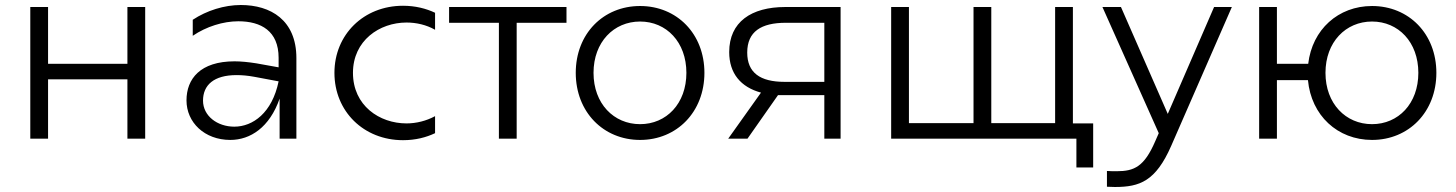

<svg xmlns="http://www.w3.org/2000/svg" viewBox="-20 -554 5816 767"><path d="M101 0H172V-237H489V0H560V-526H489V-299H172V-526H101Z M1097 0H1164V-322C1164 -474 1061 -534 942 -534C876 -534 806 -512 750 -475V-411C804 -448 872 -469 932 -469C1023 -469 1093 -430 1093 -323V-285L1004 -301C972 -306 943 -309 917 -309C780 -309 725 -239 725 -153C725 -65 797 5 900 5C980 5 1057 -45 1097 -160ZM791 -152C791 -214 834 -254 925 -254C947 -254 970 -252 997 -247L1093 -229C1067 -103 990 -48 916 -48C848 -48 791 -91 791 -152Z M1590 6C1640 6 1682 -5 1718 -22V-90C1683 -71 1643 -61 1604 -61C1496 -61 1390 -132 1390 -263C1390 -392 1496 -464 1604 -464C1643 -464 1683 -455 1718 -435V-503C1682 -520 1639 -531 1590 -531C1433 -531 1316 -416 1316 -263C1316 -109 1433 6 1590 6Z M1973 0H2044V-463H2243V-526H1774V-463H1973Z M2537 5C2684 5 2794 -107 2794 -263C2794 -419 2684 -530 2537 -530C2390 -530 2280 -419 2280 -263C2280 -107 2390 5 2537 5ZM2537 -58C2432 -58 2351 -140 2351 -263C2351 -386 2432 -468 2537 -468C2642 -468 2722 -386 2722 -263C2722 -140 2642 -58 2537 -58Z M3273 0H3338V-526H3117C2981 -526 2893 -466 2893 -346C2893 -261 2939 -206 3020 -184L2889 0H2966L3088 -174H3108H3273ZM2965 -344C2965 -428 3021 -463 3119 -463H3273V-227H3114C3016 -227 2965 -264 2965 -344Z M4280 115H4347V-61H4266V-526H4195V-62H3940V-526H3869V-62H3611V-526H3540V0H4280Z M4402 129V192C4413 192 4424 193 4434 193C4533 193 4597 170 4659 28L4901 -526H4830L4645 -99L4458 -526H4384L4609 -22L4595 10C4551 112 4511 130 4441 130C4429 130 4416 130 4402 129Z M5010 0H5081V-234H5205C5218 -93 5323 5 5461 5C5608 5 5718 -107 5718 -263C5718 -419 5608 -530 5461 -530C5326 -530 5222 -436 5206 -299H5081V-526H5010ZM5461 -58C5356 -58 5275 -140 5275 -263C5275 -386 5356 -468 5461 -468C5566 -468 5646 -386 5646 -263C5646 -140 5566 -58 5461 -58Z"/></svg>

Font: Chess Sans
Style: Regular
Weight: 400
Designer: Wolf Bōese
Foundry: Wolf Bōese
Version: Version 7.223;Glyphs 3.3 (3306)